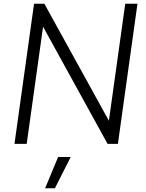

<svg xmlns="http://www.w3.org/2000/svg" viewBox="-20 -765 778 1021"><path d="M57 0 161 -745H216L559 -123L646 -745H711L607 0H552L209 -623L122 0ZM220 236 289 70H356L272 236Z"/></svg>

Font: Plus Jakarta Sans Light
Style: Italic
Weight: 300
Italic angle: -8°
Designer: Gumpita Rahayu
Foundry: Tokotype
Version: Version 2.071; ttfautohint (v1.8.4.7-5d5b);gftools[0.9.29]